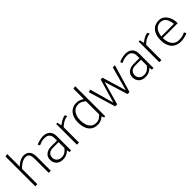

<svg xmlns="http://www.w3.org/2000/svg" viewBox="259 -1936 3180 3180"><g transform="rotate(-45 1849.0 -346.5)"><path d="M129 -359Q157 -388 186.5 -410Q216 -432 245.5 -444.5Q275 -457 304 -457Q359 -457 377 -422Q395 -387 395 -337V0H444V-337Q444 -384 429.5 -420Q415 -456 383.5 -477Q352 -498 300 -498Q270 -498 238 -485.5Q206 -473 177.5 -453Q149 -433 128 -409ZM129 0V-706L80 -696V0Z M613 -136Q613 -181 643 -212.5Q673 -244 739 -244H870V-109Q847 -75 811.5 -51.5Q776 -28 729 -28Q693 -28 667 -42.5Q641 -57 627 -81.5Q613 -106 613 -136ZM615 -423Q645 -437 675 -447Q705 -457 754 -457Q813 -457 841.5 -424Q870 -391 870 -341V-281H735Q659 -281 610.5 -243Q562 -205 562 -136Q562 -73 602.5 -30Q643 13 725 13Q771 13 809.5 -5.5Q848 -24 873 -52L881 0H919V-340Q919 -388 900 -423.5Q881 -459 844 -478.5Q807 -498 751 -498Q731 -498 701.5 -492.5Q672 -487 643.5 -478Q615 -469 596 -456Z M1104 0V-357Q1123 -378 1151.5 -398.5Q1180 -419 1213.5 -433Q1247 -447 1277 -447L1260 -485Q1235 -485 1204.5 -472Q1174 -459 1146.5 -441Q1119 -423 1101 -408L1083 -485H1055V0Z M1670 -53 1692 0H1719V-705L1670 -696ZM1675 -99Q1649 -70 1617.5 -49Q1586 -28 1536 -28Q1482 -28 1447 -57.5Q1412 -87 1395 -137Q1378 -187 1378 -246Q1378 -303 1396.5 -351Q1415 -399 1451.5 -428Q1488 -457 1541 -457Q1587 -457 1621 -437Q1655 -417 1680 -393L1700 -426Q1687 -441 1662 -457.5Q1637 -474 1606 -486Q1575 -498 1543 -498Q1472 -498 1423.5 -465Q1375 -432 1351 -375Q1327 -318 1327 -245Q1327 -170 1349.5 -111.5Q1372 -53 1418.5 -20Q1465 13 1536 13Q1569 13 1597.5 3.5Q1626 -6 1650.5 -24Q1675 -42 1695 -65Z M2287 0 2431 -485H2381L2265 -64L2139 -485H2097L1974 -64L1855 -491L1809 -473L1952 0H1999L2114 -409L2240 0Z M2544 -136Q2544 -181 2574 -212.5Q2604 -244 2670 -244H2801V-109Q2778 -75 2742.5 -51.5Q2707 -28 2660 -28Q2624 -28 2598 -42.5Q2572 -57 2558 -81.5Q2544 -106 2544 -136ZM2546 -423Q2576 -437 2606 -447Q2636 -457 2685 -457Q2744 -457 2772.5 -424Q2801 -391 2801 -341V-281H2666Q2590 -281 2541.5 -243Q2493 -205 2493 -136Q2493 -73 2533.5 -30Q2574 13 2656 13Q2702 13 2740.5 -5.5Q2779 -24 2804 -52L2812 0H2850V-340Q2850 -388 2831 -423.5Q2812 -459 2775 -478.5Q2738 -498 2682 -498Q2662 -498 2632.5 -492.5Q2603 -487 2574.5 -478Q2546 -469 2527 -456Z M3035 0V-357Q3054 -378 3082.5 -398.5Q3111 -419 3144.5 -433Q3178 -447 3208 -447L3191 -485Q3166 -485 3135.5 -472Q3105 -459 3077.5 -441Q3050 -423 3032 -408L3014 -485H2986V0Z M3658 -242V-250Q3658 -321 3633.5 -377Q3609 -433 3567 -465.5Q3525 -498 3470 -498Q3399 -498 3351.5 -465Q3304 -432 3281 -375Q3258 -318 3258 -245Q3258 -170 3282.5 -111.5Q3307 -53 3358 -20Q3409 13 3488 13Q3508 13 3536.5 8.5Q3565 4 3594 -4.5Q3623 -13 3643 -25L3623 -62Q3598 -49 3565.5 -38.5Q3533 -28 3480 -28Q3420 -28 3382.5 -57.5Q3345 -87 3327.5 -135.5Q3310 -184 3309 -242ZM3311 -279Q3316 -327 3333.5 -367.5Q3351 -408 3383 -432.5Q3415 -457 3463 -457Q3511 -457 3541 -432.5Q3571 -408 3586.5 -367.5Q3602 -327 3606 -279Z"/></g></svg>

Font: Catamaran Thin
Style: Regular
Weight: 100
Designer: Pria Ravichandran
Version: Version 2.000